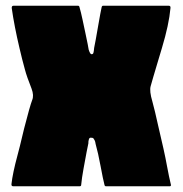

<svg xmlns="http://www.w3.org/2000/svg" viewBox="-20 -649 638 669"><path d="M561 -75Q569 -32 576 -3L573 0H349Q345 0 344 -5Q339 -24 330.5 -70Q322 -116 313 -148Q313 -148 312.5 -151Q312 -154 311.5 -155.5Q311 -157 310 -159.5Q309 -162 308 -163Q307 -164 306 -166Q305 -168 303 -168.5Q301 -169 299 -169Q293 -170 291 -166.5Q289 -163 288 -155Q288 -152 288 -150Q287 -147 282 -120.5Q277 -94 271 -61Q265 -28 263 -6Q263 0 258 0H26Q19 0 20 -8Q24 -45 41 -108Q46 -125 64 -201Q84 -279 92 -300Q99 -316 90 -340Q73 -383 67 -406Q57 -442 48 -481Q30 -557 21 -620Q20 -629 27 -629H252Q256 -629 257 -624Q262 -607 267.5 -581Q273 -555 277.5 -534Q282 -513 285.5 -495.5Q289 -478 289 -476Q294 -460 299 -460Q303 -460 304.5 -462.5Q306 -465 307 -472.5Q308 -480 308 -482Q309 -486 313.5 -510.5Q318 -535 324 -570Q330 -605 334 -623Q335 -629 339 -629H568Q575 -629 574 -621Q569 -564 544 -481Q542 -474 532 -441Q522 -408 514 -380.5Q506 -353 505 -349Q500 -332 511 -295Q520 -262 530 -216Q554 -115 561 -75Z"/></svg>

Font: Cubao Free 
Style: Regular
Weight: 400
Designer: Aaron Amar
Version: Version 001.001